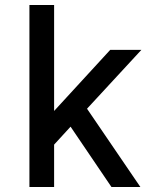

<svg xmlns="http://www.w3.org/2000/svg" viewBox="-20 -750 640 770"><path d="M197 -305 422 -550H547L329 -314L543 0H427L263 -242L197 -170V0H98V-730H197Z"/></svg>

Font: Tiny Medium
Style: Regular
Weight: 500
Monospace: yes
Designer: Philipp Nurullin, Konstantin Bulenkov
Foundry: JetBrains
Version: Version 2.251; ttfautohint (v1.8.4.7-5d5b)